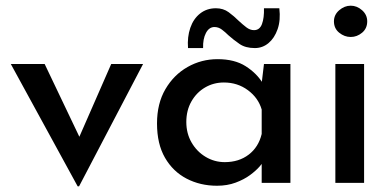

<svg xmlns="http://www.w3.org/2000/svg" viewBox="-20 -643 1379 675"><path d="M253 12 18 -418H137L292 -93L230 -96L371 -418H483L258 12Z M743 10Q684 10 636 -15Q588 -40 560 -88.5Q532 -137 532 -209Q532 -279 561.5 -329.5Q591 -380 639.5 -407.5Q688 -435 745 -435Q805 -435 844 -410Q883 -385 904 -350L898 -334L908 -418H1001V0H900V-106L910 -81Q906 -73 893 -58Q880 -43 859 -27.5Q838 -12 808.5 -1Q779 10 743 10ZM770 -73Q820 -73 854.5 -99.5Q889 -126 900 -172V-258Q888 -299 851.5 -326Q815 -353 767 -353Q731 -353 701 -335.5Q671 -318 653 -286.5Q635 -255 635 -214Q635 -174 653.5 -142Q672 -110 703 -91.5Q734 -73 770 -73ZM876 -474Q843 -474 822 -488.5Q801 -503 783 -519Q772 -530 760 -539Q748 -548 734 -548Q715 -548 704 -527Q693 -506 694 -474H641Q638 -513 649 -545Q660 -577 683.5 -595.5Q707 -614 739 -614Q765 -614 784 -600Q803 -586 819 -570Q833 -557 846 -547Q859 -537 873 -537Q893 -537 901 -558.5Q909 -580 908 -614H962Q967 -572 956 -540.5Q945 -509 924 -491.5Q903 -474 876 -474Z M1159 -418H1260V0H1159ZM1154 -568Q1154 -591 1172.5 -607Q1191 -623 1213 -623Q1235 -623 1253 -607Q1271 -591 1271 -568Q1271 -543 1253 -528Q1235 -513 1213 -513Q1191 -513 1172.5 -528Q1154 -543 1154 -568Z"/></svg>

Font: Reem Kufi
Style: Regular
Weight: 400
Designer: Khaled Hosny
Version: Version 1.6